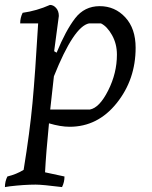

<svg xmlns="http://www.w3.org/2000/svg" viewBox="-31 -505 616 780"><path d="M252 10Q215 10 168 -4Q156 117 152 195L231 212Q231 235 221 255Q141 245 114 245Q67 245 8 252L-11 255Q-11 232 -1 212Q36 203 65 185Q90 32 101 -86.5Q112 -205 124 -410H51Q51 -433 61 -453Q118 -461 172 -485Q186 -485 197 -472.5Q208 -460 208 -440L189 -297L199 -291Q236 -381 274 -430.5Q312 -480 374 -480Q436 -480 478 -434.5Q520 -389 520 -311Q520 -182 443 -86Q366 10 252 10ZM444 -283Q444 -327 424 -362.5Q404 -398 379 -410H331Q269 -398 188 -195L173 -60H334Q373 -67 408.5 -137.5Q444 -208 444 -283Z"/></svg>

Font: Kotta One
Style: Regular
Weight: 400
Designer: Ania Kruk
Foundry: Ania Kruk
Version: Version 1.001